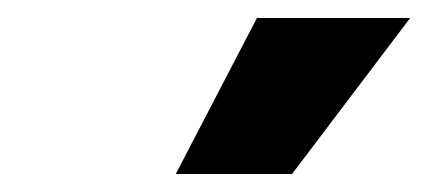

<svg xmlns="http://www.w3.org/2000/svg" viewBox="-20 -833 475 213"><path d="M175 -640H304L435 -813H265Z"/></svg>

Font: Mluvka Bold
Style: Italic
Weight: 700
Italic angle: -8°
Designer: Modified by Jiří Krblich, Original typeface by Gumpita Rahayu
Foundry: Gumpita Rahayu & Jiří Krblich
Version: Version 2.000;Glyphs 3.1.1 (3134)